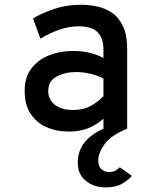

<svg xmlns="http://www.w3.org/2000/svg" viewBox="-20 -543 656 810"><path d="M426 247.5Q375.5 247.5 341.8 219.8Q308 192 308 143.5Q308 93.5 337.2 57.5Q366.5 21.5 416.5 0V-42.5Q393 -20.5 357.2 -4.2Q321.5 12 271 12Q217.5 12 175.2 -7Q133 -26 108.5 -64Q84 -102 84 -159Q84 -218 113.2 -255.2Q142.5 -292.5 188.5 -310.2Q234.5 -328 285 -328Q323.5 -328 355 -321Q386.5 -314 416.5 -298.5V-332Q416.5 -370 403.5 -392Q390.5 -414 367 -423Q343.5 -432 312.5 -432Q270.5 -432 228 -417Q185.5 -402 150.5 -379.5L119.5 -465Q155 -487.5 208.2 -505.2Q261.5 -523 322 -523Q354 -523 388.2 -516Q422.5 -509 451.8 -489.5Q481 -470 498.8 -432.8Q516.5 -395.5 516.5 -335V0Q448.5 27.5 421.5 64.8Q394.5 102 394.5 133.5Q394.5 159.5 408.5 171.2Q422.5 183 439.5 183Q456 183 467.2 176.8Q478.5 170.5 485.5 162.5L536.5 199Q522.5 215.5 495.8 231.5Q469 247.5 426 247.5ZM288.5 -79Q332.5 -79 364.2 -97Q396 -115 416.5 -137V-211.5Q394.5 -223.5 364 -231.2Q333.5 -239 300.5 -239Q254 -239 218.8 -220Q183.5 -201 183.5 -159Q183.5 -123.5 211 -101.2Q238.5 -79 288.5 -79Z"/></svg>

Font: Overpass Mono Light SemiBold
Style: Regular
Weight: 600
Monospace: yes
Version: Version 4.000